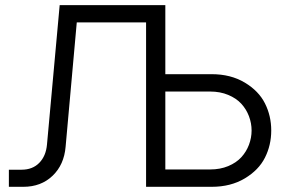

<svg xmlns="http://www.w3.org/2000/svg" viewBox="-20 -720 1106 740"><path d="M161.1 -163.1 210 -700.2H617.2V-434.1H795.9Q869.1 -434.1 923.1 -401.9Q977.1 -369.6 1001.2 -321.5Q1025.4 -273.4 1025.4 -217Q1025.4 -160.6 1001.2 -112.5Q977.1 -64.5 923.1 -32.2Q869.1 0 795.9 0H543V-633.8H275.9L232.9 -154.8Q227.1 -85 182.6 -42.5Q138.2 0 69.8 0H14.2V-65.9H63Q105.5 -65.9 131.3 -92.3Q157.2 -118.7 161.1 -163.1ZM790 -367.2H617.2V-66.9H790Q828.6 -66.9 859.6 -79.8Q890.6 -92.8 909.9 -113.8Q929.2 -134.8 939.5 -161.9Q949.7 -189 949.7 -217Q949.7 -245.1 939.5 -272.2Q929.2 -299.3 909.9 -320.3Q890.6 -341.3 859.6 -354.2Q828.6 -367.2 790 -367.2Z"/></svg>

Font: LT Superior
Style: Regular
Weight: 400
Designer: Daniel Lyons
Foundry: LyonsType
Version: Version 1.000